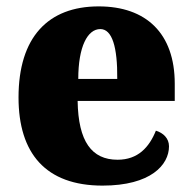

<svg xmlns="http://www.w3.org/2000/svg" viewBox="-20 -571 602 601"><path d="M301 10C452 10 509 -55 509 -113C509 -138 491 -155 468 -162C447 -110 412 -71 348 -71C267 -71 225 -128 223 -255H527V-309C527 -467 437 -551 289 -551C130 -551 38 -454 38 -266C38 -91 123 10 301 10ZM347 -324H225C225 -425 254 -480 294 -480C331 -480 348 -424 347 -324Z"/></svg>

Font: Noto Serif Devanagari SemiCondensed Black
Style: Regular
Weight: 900
Width: 4
Designer: Universal Thirst, Indian Type Foundry and the Monotype Design Team
Foundry: Monotype Imaging Inc.
Version: Version 2.004